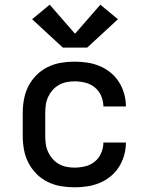

<svg xmlns="http://www.w3.org/2000/svg" viewBox="-20 -791 640 819"><path d="M298 8Q268 8 239 3Q210 -2 183.5 -15Q157 -28 136 -49Q115 -70 101.5 -96Q88 -122 82.5 -151.5Q77 -181 77 -210V-310Q77 -339 82.5 -368.5Q88 -398 101.5 -424Q115 -450 136 -471Q157 -492 183.5 -505Q210 -518 239 -523Q268 -528 298 -528Q325 -528 352 -524Q379 -520 404.5 -509.5Q430 -499 451.5 -481.5Q473 -464 487.5 -441Q502 -418 509.5 -391.5Q517 -365 517 -338Q517 -337 517 -337Q517 -337 517 -337H421Q421 -337 421 -337Q421 -337 421 -337Q421 -360 411.5 -382Q402 -404 384 -418.5Q366 -433 343.5 -438.5Q321 -444 298 -444Q280 -444 263 -440.5Q246 -437 231 -428.5Q216 -420 204.5 -407Q193 -394 185.5 -378Q178 -362 175.5 -344.5Q173 -327 173 -310V-210Q173 -193 175.5 -175.5Q178 -158 185.5 -142Q193 -126 204.5 -113Q216 -100 231 -91.5Q246 -83 263 -79.5Q280 -76 298 -76Q321 -76 343.5 -81.5Q366 -87 384 -101.5Q402 -116 411.5 -138Q421 -160 421 -183Q421 -183 421 -183Q421 -183 421 -183H517Q517 -183 517 -183Q517 -183 517 -182Q517 -155 509.5 -128.5Q502 -102 487.5 -79Q473 -56 451.5 -38.5Q430 -21 404.5 -10.5Q379 0 352 4Q325 8 298 8ZM248 -588 117 -709 192 -771 300 -647 408 -771 483 -709 352 -588Z"/></svg>

Font: Zed Mono Medium Extended
Style: Regular
Weight: 500
Width: 7
Monospace: yes
Designer: Belleve Invis
Foundry: Belleve Invis
Version: Version 1.0.0; ttfautohint (v1.8.4)